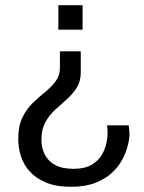

<svg xmlns="http://www.w3.org/2000/svg" viewBox="-20 -531 553 737"><path d="M290 -334V-253Q290 -219 275 -195Q260 -171 237.5 -151Q215 -131 192 -110Q169 -89 154 -61.5Q139 -34 139 5Q139 36 151.5 61.5Q164 87 191 102Q218 117 261 117Q306 117 332.5 101Q359 85 372 61.5Q385 38 389 15.5Q393 -7 393 -20Q393 -31 392 -40.5Q391 -50 391 -50H474Q474 -46 475.5 -37Q477 -28 477 -16Q477 2 470.5 28Q464 54 449.5 81.5Q435 109 409.5 132.5Q384 156 345.5 171Q307 186 253 186Q195 186 156 169.5Q117 153 93.5 126.5Q70 100 60 67.5Q50 35 50 3Q50 -47 66 -80Q82 -113 106 -136Q130 -159 154 -178.5Q178 -198 194 -219.5Q210 -241 210 -271V-334ZM297 -511V-417H204V-511Z"/></svg>

Font: Chivo Medium Light
Style: Regular
Weight: 300
Version: Version 2.002